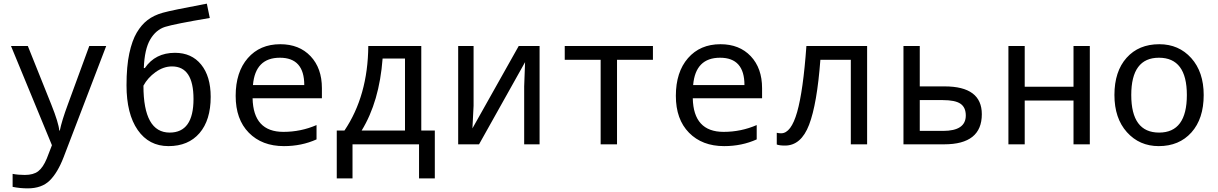

<svg xmlns="http://www.w3.org/2000/svg" viewBox="-20 -787 6641 1047"><path d="M40 -536.1H131.8L259.8 -216.8Q299.8 -116.7 303.2 -75.2H306.2Q317.4 -129.9 350.1 -217.8L466.8 -536.1H559.1L327.1 69.8Q294.4 154.8 251 197.5Q207.5 240.2 130.9 240.2Q88.9 240.2 48.8 231.9V161.1Q79.1 167 115.2 167Q162.1 167 188.2 147Q214.4 127 234.9 78.1L263.2 4.9Z M1107.9 -767.1 1124 -689Q930.2 -656.2 880.1 -640.4Q830.1 -624.5 799.1 -571.5Q768.1 -518.6 764.2 -416H770Q826.7 -499 934.1 -499Q1024.9 -499 1076.9 -434.8Q1128.9 -370.6 1128.9 -258.8Q1128.9 -131.8 1067.9 -61Q1006.8 9.8 898.9 9.8Q792 9.8 731 -78.1Q669.9 -166 669.9 -321.8Q669.9 -425.3 685.1 -495.6Q700.2 -565.9 725.6 -608.9Q751 -651.9 784.7 -677.7Q818.4 -703.6 867.7 -717.5Q917 -731.4 1107.9 -767.1ZM762.2 -319.8Q762.2 -64 905.3 -64Q1035.2 -64 1035.2 -247.1Q1035.2 -424.8 918 -424.8Q871.6 -424.8 828.4 -393.8Q785.2 -362.8 762.2 -319.8Z M1735.4 -251H1357.4Q1361.3 -67.9 1525.4 -67.9Q1620.6 -67.9 1706.1 -105V-26.9Q1625 9.8 1528.3 9.8Q1408.7 9.8 1336.9 -63.2Q1265.1 -136.2 1265.1 -264.2Q1265.1 -394 1331.3 -470Q1397.5 -545.9 1508.3 -545.9Q1611.8 -545.9 1673.6 -480.5Q1735.4 -415 1735.4 -306.2ZM1359.4 -323.2H1639.2Q1639.2 -472.2 1506.3 -472.2Q1372.1 -472.2 1359.4 -323.2Z M2351.1 186H2265.1V0H1902.3V186H1816.4V-75.2H1858.4Q1986.3 -265.1 1988.3 -536.1H2277.3V-75.2H2351.1ZM2188.5 -75.2V-467.8H2066.4Q2048.8 -232.9 1952.1 -75.2Z M2562.5 -536.1V-210L2556.2 -86.9L2808.6 -536.1H2922.4V0H2838.4V-315.9L2843.3 -448.2L2592.3 0H2478.5V-536.1Z M3540.5 -460.9H3344.7V0H3255.4V-460.9H3059.6V-536.1H3540.5Z M4135.7 -251H3757.8Q3761.7 -67.9 3925.8 -67.9Q4021 -67.9 4106.4 -105V-26.9Q4025.4 9.8 3928.7 9.8Q3809.1 9.8 3737.3 -63.2Q3665.5 -136.2 3665.5 -264.2Q3665.5 -394 3731.7 -470Q3797.9 -545.9 3908.7 -545.9Q4012.2 -545.9 4074 -480.5Q4135.7 -415 4135.7 -306.2ZM3759.8 -323.2H4039.6Q4039.6 -472.2 3906.7 -472.2Q3772.5 -472.2 3759.8 -323.2Z M4708.5 0H4619.6V-460.9H4453.6Q4435.5 -220.2 4392.1 -106.7Q4348.6 6.8 4260.7 6.8Q4230.5 6.8 4215.8 1V-63Q4226.1 -60.1 4239.7 -60.1Q4293.9 -60.1 4326.9 -176Q4359.9 -292 4377.4 -536.1H4708.5Z M4995.6 -315.9H5130.9Q5334 -315.9 5334 -164.1Q5334 0 5128.9 0H4906.7V-536.1H4995.6ZM4995.6 -241.2V-73.2H5122.6Q5246.6 -73.2 5246.6 -157.2Q5246.6 -201.2 5217.8 -221.2Q5189 -241.2 5120.6 -241.2Z M5567.9 -536.1V-314H5834V-536.1H5922.9V0H5834V-238.8H5567.9V0H5479V-536.1Z M6298.8 9.8Q6193.4 9.8 6125.2 -66.2Q6057.1 -142.1 6057.1 -269Q6057.1 -397.5 6123.3 -471.7Q6189.5 -545.9 6301.8 -545.9Q6408.2 -545.9 6476.1 -470.2Q6543.9 -394.5 6543.9 -269Q6543.9 -139.6 6477.1 -64.9Q6410.2 9.8 6298.8 9.8ZM6300.8 -64Q6452.1 -64 6452.1 -269Q6452.1 -472.2 6299.8 -472.2Q6148.9 -472.2 6148.9 -269Q6148.9 -64 6300.8 -64Z"/></svg>

Font: WenQuanYi Micro Hei Mono
Style: Regular
Weight: 400
Foundry: Ascender Corporation
Version: Version 0.2.0-beta